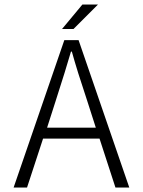

<svg xmlns="http://www.w3.org/2000/svg" viewBox="-20 -840 640 860"><path d="M257.8 -710 349.1 -819.8H418.9L309.1 -710ZM41 0 268.1 -660.2H332L559.1 0H497.1L425.8 -219.2H172.9L101.1 0ZM190.9 -268.1H409.2L372.1 -383.8Q325.2 -523.9 301.8 -608.9H297.9Q275.4 -530.8 228 -383.8Z"/></svg>

Font: Office Code Pro Light
Style: Regular
Weight: 300
Designer: Nathan Rutzky & Paul D. Hunt
Foundry: Adobe Systems Incorporated
Version: Version 1.004;PS 001.004;hotconv 1.0.70;makeotf.lib2.5.58329